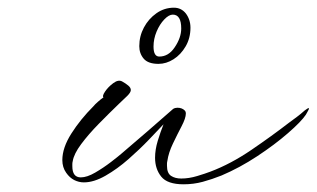

<svg xmlns="http://www.w3.org/2000/svg" viewBox="-20 -469 823 499"><path d="M457 10Q415 10 399 -10Q383 -30 383 -59Q383 -80 390 -103Q397 -126 405 -146Q391 -131 367 -106Q343 -81 314 -55.5Q285 -30 254.5 -12.5Q224 5 198 5Q185 5 173 -1Q161 -7 152 -20Q142 -34 142 -53Q142 -85 165.5 -122Q189 -159 223 -193Q226 -197 234.5 -204.5Q243 -212 249 -216Q245 -219 253 -231Q261 -243 274.5 -253Q288 -263 298 -257Q307 -252 313.5 -246.5Q320 -241 320 -235Q320 -229 311 -220L290 -200Q264 -175 237 -147.5Q210 -120 191 -94.5Q172 -69 169 -50Q168 -46 168 -43Q168 -40 168 -37Q168 -8 190 -8Q206 -8 227.5 -20.5Q249 -33 268.5 -48Q288 -63 296 -70Q328 -97 363 -127.5Q398 -158 430 -186Q435 -189 441 -189Q453 -189 460 -182Q463 -179 463 -174Q463 -162 452 -141Q441 -120 429.5 -96Q418 -72 415 -51Q414 -47 414 -44Q414 -41 414 -38Q414 -19 424.5 -12Q435 -5 451 -5Q471 -5 492.5 -11.5Q514 -18 527 -23Q580 -43 633.5 -79.5Q687 -116 731 -150Q742 -158 752 -165.5Q762 -173 772 -182Q780 -188 782 -188Q783 -188 783 -187Q783 -185 780 -180Q777 -175 775 -171Q763 -153 728.5 -123Q694 -93 648.5 -63Q603 -33 556 -13Q531 -3 507 3.5Q483 10 457 10ZM392 -303Q365 -303 353.5 -316.5Q342 -330 342 -349Q342 -375 354 -397.5Q366 -420 386.5 -434.5Q407 -449 432 -449Q451 -449 463 -434Q475 -418 475 -397Q475 -370 462.5 -348.5Q450 -327 431 -315Q412 -303 392 -303ZM394 -322Q418 -322 434 -346Q451 -371 451 -395Q451 -431 429 -431Q419 -431 407 -418.5Q395 -406 387 -387Q379 -368 379 -348Q379 -322 394 -322Z"/></svg>

Font: WindSong
Style: Regular
Weight: 400
Designer: Robert E. Leuschke
Foundry: Robert E. Leuschke
Version: Version 1.010; ttfautohint (v1.8.3)